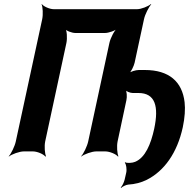

<svg xmlns="http://www.w3.org/2000/svg" viewBox="-20 -757 952 960"><path d="M751 -113C734 -35 706 31 656 52C643 58 613 60 606 54L604 57C611 63 615 90 611 107L603 142C600 155 591 173 584 180L585 183C592 176 610 167 621 166C655 164 686 156 714 142C801 98 866 8 894 -121C904 -169 907 -211 903 -246C891 -349 825 -407 704 -407H674C659 -407 632 -399 622 -390L624 -388C635 -397 649 -426 653 -443L700 -661C705 -685 724 -722 736 -735L735 -737C721 -725 686 -711 665 -711H249C228 -711 197 -725 189 -737L188 -735C194 -722 196 -685 191 -661L59 -50C54 -26 36 11 24 24V26C39 14 77 0 100 0H144C167 0 198 14 207 26L210 24C204 11 201 -26 206 -50L312 -542C317 -566 315 -606 305 -618L302 -616C309 -603 339 -592 358 -592H504C523 -592 556 -603 569 -616L568 -618C552 -606 532 -566 527 -542L421 -50C416 -26 398 11 386 24V26C401 14 439 0 462 0H506C529 0 561 14 570 26L572 24C566 11 563 -26 568 -50L612 -256C616 -273 614 -302 607 -311L605 -309C610 -300 631 -292 644 -292H672C756 -292 775 -226 751 -113Z"/></svg>

Font: Asimov
Style: EdgeExtremeIt
Weight: 500
Designer: Google
Version: Version 2.000980: 2014